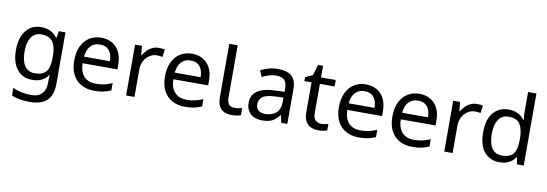

<svg xmlns="http://www.w3.org/2000/svg" viewBox="-68 -1257 5678 1994"><g transform="rotate(10 2771.0 -260.0)"><path d="M275 -546Q328 -546 370.5 -526Q413 -506 443 -465H448L460 -536H530V9Q530 85 504 136.5Q478 188 425 214Q372 240 290 240Q232 240 183.5 231.5Q135 223 97 206V125Q135 145 186 156Q237 167 295 167Q364 167 403.5 126.5Q443 86 443 16V-5Q443 -17 444 -39.5Q445 -62 446 -71H442Q414 -30 372.5 -10Q331 10 276 10Q172 10 113.5 -63Q55 -136 55 -267Q55 -395 113.5 -470.5Q172 -546 275 -546ZM287 -472Q242 -472 210.5 -448Q179 -424 162.5 -378Q146 -332 146 -266Q146 -167 182.5 -114.5Q219 -62 289 -62Q330 -62 359 -72.5Q388 -83 407 -105.5Q426 -128 435 -163Q444 -198 444 -246V-267Q444 -340 427.5 -385Q411 -430 376 -451Q341 -472 287 -472Z M907 -546Q976 -546 1025.5 -516Q1075 -486 1101.5 -431.5Q1128 -377 1128 -304V-251H761Q763 -160 807.5 -112.5Q852 -65 932 -65Q983 -65 1022.5 -74.5Q1062 -84 1104 -102V-25Q1063 -7 1023 1.5Q983 10 928 10Q852 10 793.5 -21Q735 -52 702.5 -113.5Q670 -175 670 -264Q670 -352 699.5 -415Q729 -478 782.5 -512Q836 -546 907 -546ZM906 -474Q843 -474 806.5 -433.5Q770 -393 763 -321H1036Q1036 -367 1022 -401Q1008 -435 979.5 -454.5Q951 -474 906 -474Z M1514 -546Q1529 -546 1546.5 -544.5Q1564 -543 1577 -540L1566 -459Q1553 -462 1537.5 -464Q1522 -466 1508 -466Q1477 -466 1449 -453Q1421 -440 1399 -416.5Q1377 -393 1364.5 -360Q1352 -327 1352 -286V0H1264V-536H1336L1346 -438H1350Q1367 -468 1391 -492.5Q1415 -517 1446 -531.5Q1477 -546 1514 -546Z M1864 -546Q1933 -546 1982.5 -516Q2032 -486 2058.5 -431.5Q2085 -377 2085 -304V-251H1718Q1720 -160 1764.5 -112.5Q1809 -65 1889 -65Q1940 -65 1979.5 -74.5Q2019 -84 2061 -102V-25Q2020 -7 1980 1.5Q1940 10 1885 10Q1809 10 1750.5 -21Q1692 -52 1659.5 -113.5Q1627 -175 1627 -264Q1627 -352 1656.5 -415Q1686 -478 1739.5 -512Q1793 -546 1864 -546ZM1863 -474Q1800 -474 1763.5 -433.5Q1727 -393 1720 -321H1993Q1993 -367 1979 -401Q1965 -435 1936.5 -454.5Q1908 -474 1863 -474Z M2379 10Q2335 10 2300.5 -4.5Q2266 -19 2246 -55.5Q2226 -92 2226 -157V-714H2315V-165Q2315 -117 2333.5 -93Q2352 -69 2392 -69Q2414 -69 2437.5 -72.5Q2461 -76 2474 -80V-6Q2460 1 2432.5 5.5Q2405 10 2379 10Z M2772 -545Q2870 -545 2917 -502Q2964 -459 2964 -365V0H2900L2883 -76H2879Q2856 -47 2831.5 -27.5Q2807 -8 2775.5 1Q2744 10 2699 10Q2651 10 2612.5 -7Q2574 -24 2552 -59.5Q2530 -95 2530 -149Q2530 -229 2593 -272.5Q2656 -316 2787 -320L2878 -323V-355Q2878 -422 2849 -448Q2820 -474 2767 -474Q2725 -474 2687 -461.5Q2649 -449 2616 -433L2589 -499Q2624 -518 2672 -531.5Q2720 -545 2772 -545ZM2798 -259Q2698 -255 2659.5 -227Q2621 -199 2621 -148Q2621 -103 2648.5 -82Q2676 -61 2719 -61Q2787 -61 2832 -98.5Q2877 -136 2877 -214V-262Z M3309 -62Q3329 -62 3350 -65.5Q3371 -69 3384 -73V-6Q3370 1 3344 5.5Q3318 10 3294 10Q3252 10 3216.5 -4.5Q3181 -19 3159 -55Q3137 -91 3137 -156V-468H3061V-510L3138 -545L3173 -659H3225V-536H3380V-468H3225V-158Q3225 -109 3248.5 -85.5Q3272 -62 3309 -62Z M3698 -546Q3767 -546 3816.5 -516Q3866 -486 3892.5 -431.5Q3919 -377 3919 -304V-251H3552Q3554 -160 3598.5 -112.5Q3643 -65 3723 -65Q3774 -65 3813.5 -74.5Q3853 -84 3895 -102V-25Q3854 -7 3814 1.5Q3774 10 3719 10Q3643 10 3584.5 -21Q3526 -52 3493.5 -113.5Q3461 -175 3461 -264Q3461 -352 3490.5 -415Q3520 -478 3573.5 -512Q3627 -546 3698 -546ZM3697 -474Q3634 -474 3597.5 -433.5Q3561 -393 3554 -321H3827Q3827 -367 3813 -401Q3799 -435 3770.5 -454.5Q3742 -474 3697 -474Z M4262 -546Q4331 -546 4380.5 -516Q4430 -486 4456.5 -431.5Q4483 -377 4483 -304V-251H4116Q4118 -160 4162.5 -112.5Q4207 -65 4287 -65Q4338 -65 4377.5 -74.5Q4417 -84 4459 -102V-25Q4418 -7 4378 1.5Q4338 10 4283 10Q4207 10 4148.5 -21Q4090 -52 4057.5 -113.5Q4025 -175 4025 -264Q4025 -352 4054.5 -415Q4084 -478 4137.5 -512Q4191 -546 4262 -546ZM4261 -474Q4198 -474 4161.5 -433.5Q4125 -393 4118 -321H4391Q4391 -367 4377 -401Q4363 -435 4334.5 -454.5Q4306 -474 4261 -474Z M4869 -546Q4884 -546 4901.5 -544.5Q4919 -543 4932 -540L4921 -459Q4908 -462 4892.5 -464Q4877 -466 4863 -466Q4832 -466 4804 -453Q4776 -440 4754 -416.5Q4732 -393 4719.5 -360Q4707 -327 4707 -286V0H4619V-536H4691L4701 -438H4705Q4722 -468 4746 -492.5Q4770 -517 4801 -531.5Q4832 -546 4869 -546Z M5202 10Q5102 10 5042 -59.5Q4982 -129 4982 -267Q4982 -405 5042.5 -475.5Q5103 -546 5203 -546Q5245 -546 5276 -535.5Q5307 -525 5330 -507Q5353 -489 5369 -467H5375Q5374 -480 5371.5 -505.5Q5369 -531 5369 -546V-760H5457V0H5386L5373 -72H5369Q5353 -49 5330 -30.5Q5307 -12 5275.5 -1Q5244 10 5202 10ZM5216 -63Q5301 -63 5335.5 -109.5Q5370 -156 5370 -250V-266Q5370 -366 5337 -419.5Q5304 -473 5215 -473Q5144 -473 5108.5 -416.5Q5073 -360 5073 -265Q5073 -169 5108.5 -116Q5144 -63 5216 -63Z"/></g></svg>

Font: uoriya25
Style: Book
Weight: 400
Designer: Jelle Bosma - Monotype Design Team
Foundry: Monotype Imaging Inc.
Version: Version 2.003